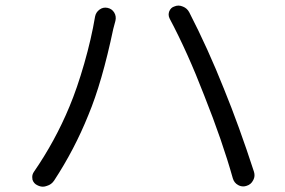

<svg xmlns="http://www.w3.org/2000/svg" viewBox="-20 -705 1040 701"><path d="M233.4 -315.4Q261.7 -382.8 287.6 -473.1Q313.5 -563.5 327.1 -644.5Q330.1 -660.2 343.3 -669.9Q356.4 -679.7 372.6 -676.3Q388.7 -672.9 397 -659.2Q405.3 -645.5 401.4 -628.9Q399.4 -622.1 393.6 -599.6Q352.5 -404.3 302.7 -285.2Q252 -159.2 177.7 -45.9Q168 -31.2 151.4 -26.4Q143.6 -23.4 136.7 -23.4Q127 -23.4 117.2 -28.3Q103.5 -34.2 98.6 -48.8Q97.7 -53.7 97.7 -58.6Q97.7 -68.4 103.5 -77.1Q181.6 -190.4 233.4 -315.4ZM725.6 -356.4Q665 -513.7 599.6 -636.7Q595.7 -644.5 595.7 -651.4Q595.7 -657.2 597.7 -663.1Q603.5 -677.7 617.2 -681.6Q624 -684.6 631.8 -684.6Q639.6 -684.6 648.4 -680.7Q663.1 -674.8 670.9 -660.2Q739.3 -527.3 797.9 -379.9Q852.5 -246.1 907.2 -78.1Q909.2 -71.3 909.2 -65.4Q909.2 -55.7 904.3 -46.9Q896.5 -31.2 879.9 -26.4Q874 -24.4 868.2 -24.4Q858.4 -24.4 849.6 -29.3Q835 -37.1 830.1 -53.7Q792 -189.5 725.6 -356.4Z"/></svg>

Font: Gen Jyuu Gothic Normal
Style: Regular
Weight: 300
Designer: [Source Han Sans]
Ryoko NISHIZUKA  (kana & ideographs); Paul D. Hunt (Latin, Greek & Cyrillic); Wenlong ZHANG  (bopomofo
Version: Version 1.002.20150607